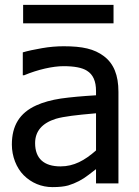

<svg xmlns="http://www.w3.org/2000/svg" viewBox="-20 -747 565 782"><path d="M442.4 -727.1H74.2V-651.9H442.4ZM371.1 0H462.4V-373C462.4 -441.4 442.9 -488.3 403.3 -518.1C363.8 -547.9 315.9 -558.6 239.3 -558.6C211.4 -558.6 181.6 -556.2 150.9 -550.8C120.1 -545.4 93.8 -540 72.8 -533.7V-440.4H78.1C134.3 -463.9 195.3 -477.5 238.8 -477.5C283.2 -477.5 314.9 -471.2 334 -459C358.9 -443.8 371.1 -416.5 371.1 -376.5V-358.9C314 -355.5 266.6 -351.1 228 -345.7C189.5 -339.8 155.8 -330.6 127.9 -317.9C59.6 -287.1 28.3 -234.9 28.3 -158.2C28.3 -109.9 46.9 -63 76.7 -33.2C107.9 -2 148.9 15.1 193.8 15.1C220.7 15.1 242.2 12.7 257.8 8.3C288.6 -1 316.4 -15.6 341.3 -35.2C352.5 -43.9 362.3 -51.8 371.1 -58.1ZM371.1 -134.3C324.7 -93.3 280.8 -69.3 226.6 -69.3C158.7 -69.3 123 -101.6 123 -164.1C123 -212.4 151.4 -245.6 207.5 -263.2C240.7 -272.9 294.4 -278.8 361.3 -284.7L371.1 -285.6Z"/></svg>

Font: SG Kara
Style: Regular
Weight: 400
Designer: Damoon Khanjanzadeh
Version: Version 1.000